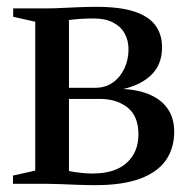

<svg xmlns="http://www.w3.org/2000/svg" viewBox="-20 -537 553 561"><path d="M258.5 4Q234.5 4 207.8 3Q181 2 156.8 1Q132.5 0 115 0H18V-24L83 -38.5V-473.5L18.5 -488V-512.5H119Q137.5 -512.5 161.2 -513.8Q185 -515 211.5 -516Q238 -517 263 -517Q330.5 -517 372.5 -503.2Q414.5 -489.5 434 -463Q453.5 -436.5 453.5 -399Q453.5 -349 422.8 -318.8Q392 -288.5 340 -277Q387 -274.5 420.5 -259.2Q454 -244 471.5 -217Q489 -190 489 -152Q489 -104 464.8 -69Q440.5 -34 389.5 -15Q338.5 4 258.5 4ZM250.5 -30Q316 -30 350.2 -61.2Q384.5 -92.5 384.5 -144Q384.5 -197.5 352.8 -222.8Q321 -248 271.5 -248H181.5V-37.5Q189 -35.5 200.2 -34Q211.5 -32.5 224.5 -31.2Q237.5 -30 250.5 -30ZM181.5 -280.5H258.5Q288.5 -280.5 310.2 -296.2Q332 -312 343.8 -337.8Q355.5 -363.5 355.5 -393Q355.5 -419 344.2 -439.2Q333 -459.5 310.5 -471.2Q288 -483 254.5 -483Q234 -483 215 -481.8Q196 -480.5 181.5 -478.5Z"/></svg>

Font: Merriweather 120pt
Style: Regular
Weight: 400
Version: Version 2.100